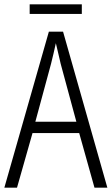

<svg xmlns="http://www.w3.org/2000/svg" viewBox="-20 -860 512 880"><path d="M413 0 343 -250H129L58 0H0L204 -715H269L472 0ZM258 -568Q253 -591 247 -615.5Q241 -640 236 -662Q231 -639 225.5 -615.5Q220 -592 214 -568L142 -302H330ZM355 -840V-796H116V-840Z"/></svg>

Font: Noto Sans Devanagari UI Condensed Light
Style: Regular
Weight: 300
Width: 3
Designer: Jelle Bosma - Monotype Design Team
Foundry: Monotype Imaging Inc.
Version: Version 2.004; ttfautohint (v1.8.4.7-5d5b)